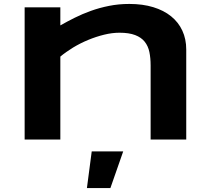

<svg xmlns="http://www.w3.org/2000/svg" viewBox="-20 -708 1067 974"><path d="M744.1 0V-376Q744.1 -413.6 737.8 -444.1Q731.4 -474.6 714.1 -496.3Q696.8 -518.1 665.8 -530Q634.8 -542 585.9 -542Q548.8 -542 508.1 -532Q467.3 -522 427.2 -505.4Q387.2 -488.8 350.8 -466.8Q314.5 -444.8 286.1 -420.9V0H105V-670.9H286.1V-579.1Q320.3 -598.6 358.9 -617.9Q397.5 -637.2 440.9 -652.8Q484.4 -668.5 533.2 -678.2Q582 -688 636.2 -688Q704.1 -688 757.6 -671.6Q811 -655.3 848.1 -625.2Q885.3 -595.2 905 -552.5Q924.8 -509.8 924.8 -457V0ZM540 246.1H420.9L445.3 60.1H605Z"/></svg>

Font: Syncopate
Style: Bold
Weight: 700
Designer: Astigmatic (AOETI)
Foundry: Astigmatic (AOETI)
Version: Version 1.001 2011